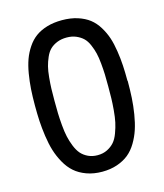

<svg xmlns="http://www.w3.org/2000/svg" viewBox="-112 -820 782 918"><g transform="rotate(-15 279.0 -361.0)"><path d="M413.1 -373Q413.1 -407.7 412.4 -431.4Q411.6 -455.1 408.7 -486.3Q405.8 -517.6 400.6 -538.8Q395.5 -560.1 385.7 -582.8Q376 -605.5 362.1 -618.9Q348.1 -632.3 327.6 -641.1Q307.1 -649.9 280.8 -649.9Q254.4 -649.9 233.4 -641.4Q212.4 -632.8 198.5 -619.4Q184.6 -606 174.8 -583.5Q165 -561 159.7 -540Q154.3 -519 151.4 -487.5Q148.4 -456.1 147.7 -431.9Q147 -407.7 147 -373Q147 -337.4 147.7 -311Q148.4 -284.7 151.4 -250.7Q154.3 -216.8 159.7 -192.9Q165 -168.9 175 -143.8Q185.1 -118.7 198.7 -103Q212.4 -87.4 233.2 -77.6Q253.9 -67.9 279.8 -67.9Q306.6 -67.9 327.6 -78.4Q348.6 -88.9 362.5 -104.7Q376.5 -120.6 386.2 -147.2Q396 -173.8 401.1 -197.5Q406.2 -221.2 409.2 -255.9Q412.1 -290.5 412.6 -314.2Q413.1 -337.9 413.1 -373ZM508.8 -375 509.8 -374Q509.8 -328.6 507.6 -290.3Q505.4 -252 498.8 -211.2Q492.2 -170.4 481.7 -138.4Q471.2 -106.4 453.6 -76.9Q436 -47.4 412.4 -28.1Q388.7 -8.8 355.2 2.7Q321.8 14.2 280.8 14.2Q238.3 14.2 203.6 1.5Q168.9 -11.2 145.3 -32Q121.6 -52.7 104 -84.2Q86.4 -115.7 76.4 -148.2Q66.4 -180.7 60.5 -221.9Q54.7 -263.2 52.7 -298.1Q50.8 -333 50.8 -375Q50.8 -419.4 53.2 -456.1Q55.7 -492.7 62 -530.8Q68.4 -568.8 79.1 -598.4Q89.8 -627.9 107.7 -654.5Q125.5 -681.2 149.2 -698.5Q172.9 -715.8 206.1 -725.8Q239.3 -735.8 280.8 -735.8Q323.2 -735.8 357.4 -724.9Q391.6 -713.9 415.3 -695.6Q439 -677.2 456.3 -648.9Q473.6 -620.6 483.4 -591.1Q493.2 -561.5 499 -522.9Q504.9 -484.4 506.8 -450.7Q508.8 -417 508.8 -375Z"/></g></svg>

Font: Perun
Style: Regular
Weight: 400
Version: Version 1.0000